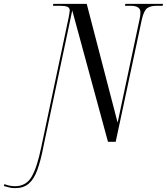

<svg xmlns="http://www.w3.org/2000/svg" viewBox="-192 -734 864 994"><path d="M-113 240Q-130 240 -142.5 237Q-155 234 -172 229L-169 219Q-158 224 -143 227Q-128 230 -115 230Q-57 230 -28.5 181.5Q0 133 22 26L164 -646Q166 -659 167.5 -667Q169 -675 169 -680Q169 -694 156.5 -699Q144 -704 121 -704H82L84 -714H257L417 -99L529 -627Q533 -644 534 -654Q535 -664 535 -671Q535 -704 484 -704H455L457 -714H652L650 -704H618Q588 -704 570.5 -692Q553 -680 542 -632L407 0H367L182 -680L34 19Q19 98 1 146.5Q-17 195 -44 217.5Q-71 240 -113 240Z"/></svg>

Font: Noto Serif Display ExtraCondensed
Style: Italic
Weight: 400
Width: 2
Italic angle: -12°
Designer: Monotype Design Team
Foundry: Monotype Imaging Inc.
Version: Version 2.009